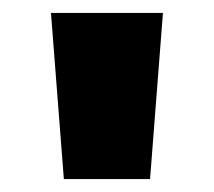

<svg xmlns="http://www.w3.org/2000/svg" viewBox="-20 -734 332 298"><path d="M232.9 -713.9 212.9 -456.1H79.1L59.1 -713.9Z"/></svg>

Font: Open Sans ExtraBold
Style: Regular
Weight: 800
Designer: Monotype Design Team
Foundry: Monotype Imaging Inc.
Version: Version 3.003; ttfautohint (v1.8.4)